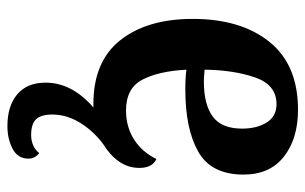

<svg xmlns="http://www.w3.org/2000/svg" viewBox="-173 -397 824 518"><g transform="rotate(90 239.0 -138.0)"><path d="M371 -6Q334 21 311.5 57.5Q289 94 289 133Q289 163 301.5 176.5Q314 190 345 190Q359 190 372 184.5Q385 179 393 168Q408 180 408 197Q408 226 381.5 240Q355 254 320 254Q266 254 234.5 227.5Q203 201 203 151Q203 80 270 22H260Q146 22 88.5 -50.5Q31 -123 31 -246Q31 -376 93 -453Q155 -530 276 -530Q354 -530 402.5 -492Q451 -454 451 -383Q451 -296 389.5 -261Q328 -226 222 -226Q187 -226 168 -229Q172 -154 195 -110Q218 -66 278 -66Q322 -66 356 -87.5Q390 -109 409 -148Q433 -137 433 -102Q433 -72 416 -47.5Q399 -23 371 -6ZM168 -278Q190 -276 200 -276Q262 -276 294.5 -300Q327 -324 327 -379Q327 -419 310.5 -445.5Q294 -472 261 -472Q209 -472 189 -414.5Q169 -357 168 -278Z"/></g></svg>

Font: Sansita Medium
Style: Regular
Weight: 500
Designer: Pablo Cosgaya
Foundry: Omnibus-Type
Version: Version 1.006